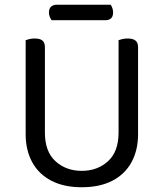

<svg xmlns="http://www.w3.org/2000/svg" viewBox="-20 -775 689 808"><path d="M324 13Q249 13 196 -14.5Q143 -42 115.5 -92.5Q88 -143 88 -210V-292H169V-217Q169 -137 213.5 -96.5Q258 -56 324 -56Q390 -56 434.5 -96.5Q479 -137 479 -217V-292H561V-210Q561 -143 533.5 -92.5Q506 -42 453 -14.5Q400 13 324 13ZM169 -251H88V-606Q93 -608 103.5 -610.5Q114 -613 126 -613Q148 -613 158.5 -604.5Q169 -596 169 -576ZM561 -251H479V-606Q484 -608 494.5 -610.5Q505 -613 517 -613Q539 -613 550 -604.5Q561 -596 561 -576ZM424 -690H197Q193 -696 189.5 -704Q186 -712 186 -722Q186 -739 195 -747Q204 -755 218 -755H446Q450 -749 453 -740.5Q456 -732 456 -723Q456 -706 447.5 -698Q439 -690 424 -690Z"/></svg>

Font: Baloo Paaji 2
Style: Regular
Weight: 400
Designer: Shuchita Grover, Noopur Datye and Ek Type
Foundry: Ek Type
Version: Version 1.700